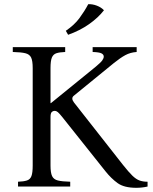

<svg xmlns="http://www.w3.org/2000/svg" viewBox="-20 -890 728 916"><path d="M630 6Q572 6 541 -16.5Q510 -39 483 -73L276 -333Q263 -349 256 -355Q249 -361 241 -361Q233 -361 227 -355.5Q221 -350 221 -332V-100Q221 -66 228.5 -50Q236 -34 256 -29Q276 -24 315 -23V0H66V-23Q93 -24 108.5 -29Q124 -34 130 -50Q136 -66 136 -100V-565Q136 -600 128.5 -615.5Q121 -631 101 -636Q81 -641 41 -642V-665H291V-642Q264 -641 249 -636Q234 -631 227.5 -615.5Q221 -600 221 -565V-398H223L437 -572Q461 -592 468 -602Q475 -612 475 -620Q475 -630 464 -635.5Q453 -641 422 -642V-665H632V-642Q602 -640 578 -627Q554 -614 523 -589L333 -434Q317 -422 333 -401L567 -103Q594 -69 611.5 -52Q629 -35 645.5 -29Q662 -23 684 -23V0Q657 6 630 6ZM401 -870Q421 -871 442 -863Q463 -855 476 -841Q448 -805 404.5 -774.5Q361 -744 305 -724L294 -743Q335 -771 359 -803.5Q383 -836 401 -870Z"/></svg>

Font: Bona Nova SC
Style: Regular
Weight: 400
Designer: Mateusz Machalski
Foundry: Capitalics
Version: Version 4.001; ttfautohint (v1.8.4.7-5d5b)